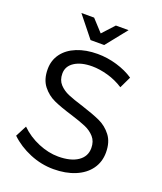

<svg xmlns="http://www.w3.org/2000/svg" viewBox="-162 -1000 934 1109"><g transform="rotate(20 305.5 -445.5)"><path d="M32.2 0ZM309.1 -628.9Q241.2 -628.9 200.7 -602.5Q160.2 -576.2 160.2 -530.8Q160.2 -490.7 183.1 -465.8Q206.1 -440.9 240 -426.5Q273.9 -412.1 333 -394Q404.8 -371.1 448.5 -351.1Q492.2 -331.1 522.7 -291.5Q553.2 -252 553.2 -188Q553.2 -129.9 521.7 -85.9Q490.2 -42 432.6 -18.1Q375 5.9 299.8 5.9Q224.6 5.9 153.8 -23.7Q83 -53.2 32.2 -102.1L67.9 -170.9Q115.7 -124 178.5 -97.9Q241.2 -71.8 300.8 -71.8Q377 -71.8 420.9 -101.3Q464.8 -130.9 464.8 -183.1Q464.8 -224.1 441.9 -250Q418.9 -275.9 385 -290.5Q351.1 -305.2 290 -324.2Q220.2 -345.2 176.5 -365Q132.8 -384.8 102.3 -423.8Q71.8 -462.9 71.8 -525.9Q71.8 -580.1 101.8 -621.1Q131.8 -662.1 187 -684.6Q242.2 -707 314 -707Q374 -707 433.1 -689.5Q492.2 -671.9 536.1 -642.1L502 -570.8Q457 -600.1 405.5 -614.5Q354 -628.9 309.1 -628.9ZM356 -897H434.1L331.1 -768.1H247.1L144 -897H222.2L289.1 -824.2Z"/></g></svg>

Font: Argentum Sans Light
Style: Regular
Weight: 300
Designer: Julieta Ulanovsky (Modified by Cristiano Sobral)
Foundry: Julieta Ulanovsky
Version: Version 1.000; ttfautohint (v1.5.65-e2d9)